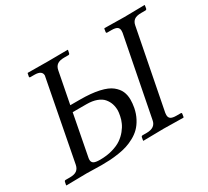

<svg xmlns="http://www.w3.org/2000/svg" viewBox="-130 -855 1153 1063"><g transform="rotate(-30 446.5 -323.5)"><path d="M791 -575.2 692.9 -73.2Q691.9 -68.4 691.9 -60.1Q691.9 -43.5 702.9 -36.1Q713.9 -28.8 738.8 -28.8H766.1Q773.4 -28.8 772 -21L769 -2L766.1 0Q680.2 -2 641.1 -2L511.2 0L509.8 -2L513.2 -21Q514.6 -28.8 522.9 -28.8H548.8Q604 -28.8 611.8 -73.2L710 -575.2Q710.9 -580.1 710.9 -587.9Q710.9 -604.5 700 -611.8Q689 -619.1 664.1 -619.1H637.2Q629.4 -619.1 630.9 -627L633.8 -646L637.2 -647.9Q723.1 -646 762.2 -646L892.1 -647.9L893.1 -646L890.1 -627Q888.7 -619.1 879.9 -619.1H854Q823.7 -619.1 809.3 -608.2Q794.9 -597.2 791 -575.2ZM216.8 -574.2Q219.2 -584 219.2 -585.9Q219.2 -618.2 170.9 -618.2H145Q137.7 -618.2 139.2 -626L143.1 -645L145 -646Q237.8 -645 272.9 -645L398.9 -646L400.9 -645L397 -626Q395.5 -618.2 388.2 -618.2H360.8Q332 -618.2 317.1 -607.4Q302.2 -596.7 297.9 -574.2L258.8 -373H319.8Q392.1 -373 441.9 -361.8Q491.7 -350.6 517.1 -330.1Q542.5 -309.6 552.7 -286.1Q563 -262.7 563 -232.9Q563 -210 558.1 -183.1Q551.3 -148.4 536.4 -120.4Q521.5 -92.3 502.7 -73.5Q483.9 -54.7 458.5 -40.8Q433.1 -26.9 408.4 -19Q383.8 -11.2 353.3 -6.6Q322.8 -2 298.1 -0.5Q273.4 1 244.1 1Q225.1 1 193.4 0Q161.6 -1 147.9 -1L19 1L17.1 -1L21 -20Q22.5 -27.8 29.8 -27.8H57.1Q86.4 -27.8 101.1 -38.8Q115.7 -49.8 120.1 -71.8ZM251 -333 202.1 -79.1Q199.2 -67.4 199.2 -58.1Q199.2 -43 210.4 -35.9Q221.7 -28.8 251 -28.8Q294.4 -28.8 330.3 -39.1Q366.2 -49.3 389.4 -65.2Q412.6 -81.1 429.7 -102.3Q446.8 -123.5 455.1 -143.1Q463.9 -162.1 467.8 -183.1Q472.2 -205.6 472.2 -216.8Q472.2 -239.7 465.8 -259Q459.5 -278.3 445.1 -295.7Q430.7 -313 403.6 -323Q376.5 -333 338.9 -333Z"/></g></svg>

Font: Linux Libertine G
Style: Italic
Weight: 400
Italic angle: -12°
Designer: Philipp H. Poll
Foundry: Philipp H. Poll
Version: Version 5.1.3